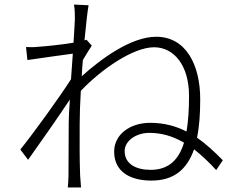

<svg xmlns="http://www.w3.org/2000/svg" viewBox="-20 -798 1040 841"><path d="M640 -54C577 -54 526 -79 526 -136C526 -182 577 -216 634 -216C689 -216 738 -201 786 -173C764 -101 721 -54 640 -54ZM359 -624 350 -621C357 -695 364 -754 368 -775L304 -778C308 -756 308 -733 308 -714C308 -703 305 -663 302 -611C248 -602 179 -595 147 -593C129 -591 112 -591 94 -592L100 -535C165 -545 257 -557 299 -563C296 -527 294 -489 291 -451C245 -378 125 -212 69 -143L103 -98C160 -178 235 -285 286 -362C283 -318 281 -282 281 -260C281 -161 280 -122 280 -27C280 -11 278 13 277 23H335C334 6 332 -12 331 -29C328 -114 329 -159 329 -255C329 -297 331 -347 334 -400C423 -494 563 -591 655 -591C741 -591 808 -513 808 -378C808 -322 805 -268 797 -222C750 -246 698 -260 638 -260C548 -260 480 -208 480 -134C480 -41 557 -7 643 -7C742 -7 799 -56 830 -144C862 -119 894 -89 927 -53L956 -96C920 -133 883 -167 843 -195C853 -243 857 -299 857 -363C857 -515 794 -637 664 -637C554 -637 422 -540 338 -464C339 -488 341 -512 343 -535C356 -557 370 -580 382 -598Z"/></svg>

Font: Noto Sans CJK Light
Style: Regular
Weight: 300
Designer: Ryoko NISHIZUKA (kana & ideographs); Paul D. Hunt (Latin, Greek & Cyrillic); Wenlong ZHANG (bopomofo); Sandoll Communica
Foundry: Adobe Systems Incorporated
Version: Version 1.000;PS 1;hotconv 1.0.78;makeotf.lib2.5.61930